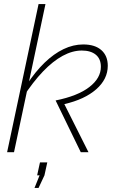

<svg xmlns="http://www.w3.org/2000/svg" viewBox="-20 -750 565 946"><path d="M254 -255Q363 -277 420 -321Q477 -365 477 -421Q477 -460 452 -480.5Q427 -501 383 -501Q337 -501 289 -475Q241 -449 192 -398Q143 -347 93 -270L112 -333Q154 -397 199.5 -441Q245 -485 293 -508Q341 -531 390 -531Q448 -531 479.5 -503Q511 -475 511 -426Q511 -360 454 -310Q397 -260 297 -237L416 0H378ZM170 -730H204L49 0H15ZM150 176 175 114H163L177 50H213L199 114L170 176Z"/></svg>

Font: Raleway Thin ExtraLight
Style: Italic
Weight: 250
Italic angle: -12°
Version: Version 4.026